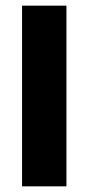

<svg xmlns="http://www.w3.org/2000/svg" viewBox="-20 -659 313 679"><path d="M215 0H58V-639H215Z"/></svg>

Font: Anek Bangla
Style: Bold
Weight: 700
Designer: Sulekha Rajkumar (Bangla), Yesha Goshar (Latin)
Foundry: Ek Type
Version: Version 1.003